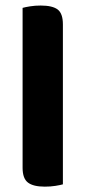

<svg xmlns="http://www.w3.org/2000/svg" viewBox="-20 -680 315 707"><path d="M63.2 -264 211.6 -261.1V-1.2Q202.1 1.5 184.1 4.4Q166.1 7.3 145 7.3Q102.7 7.3 83 -7.7Q63.2 -22.6 63.2 -62.2ZM211.6 -184.4 63.2 -187V-651Q72.8 -653.8 90.9 -656.7Q109 -659.6 129.9 -659.6Q173.2 -659.6 192.4 -645Q211.6 -630.4 211.6 -590.1Z"/></svg>

Font: Baloo Paaji 2
Style: Regular
Weight: 400
Designer: Shuchita Grover, Noopur Datye and Ek Type
Foundry: Ek Type
Version: Version 1.700